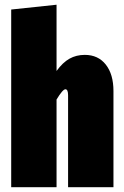

<svg xmlns="http://www.w3.org/2000/svg" viewBox="-20 -784 519 804"><path d="M335 -554.2Q391.1 -554.2 423.1 -513.4Q455.1 -472.7 455.1 -402.8V0H265.1V-384.8Q265.1 -410.2 253.9 -410.2Q242.7 -410.2 216.8 -367.2V0H26.9V-744.1L216.8 -764.2V-486.8Q242.7 -522.5 271 -538.3Q299.3 -554.2 335 -554.2Z"/></svg>

Font: Fira Sans Compressed Heavy
Style: Regular
Weight: 900
Width: 1
Designer: Carrois Corporate & Edenspiekermann AG
Foundry: Carrois Corporate GbR & Edenspiekermann AG
Version: Version 4.203;PS 004.203;hotconv 1.0.88;makeotf.lib2.5.64775